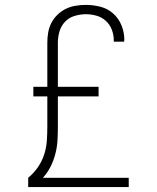

<svg xmlns="http://www.w3.org/2000/svg" viewBox="-20 -763 640 783"><path d="M95 0V-38Q118 -57 134.5 -81Q151 -105 160 -132.5Q169 -160 171 -189Q173 -218 173 -247V-370H116V-409H173V-589Q173 -610 176.5 -630.5Q180 -651 189.5 -669.5Q199 -688 214.5 -703Q230 -718 248.5 -727Q267 -736 288 -739.5Q309 -743 330 -743Q360 -743 389.5 -735.5Q419 -728 441.5 -708Q464 -688 475.5 -659.5Q487 -631 487 -601Q487 -599 486.5 -597Q486 -595 486 -593H444Q444 -594 444 -595.5Q444 -597 444 -599Q444 -621 436 -642Q428 -663 411.5 -678Q395 -693 373.5 -699Q352 -705 330 -705Q307 -705 284 -698Q261 -691 245 -674Q229 -657 222.5 -634.5Q216 -612 216 -589V-409H382V-370H216V-247Q216 -219 214.5 -191.5Q213 -164 206 -136.5Q199 -109 186.5 -84Q174 -59 155 -38H505V0Z"/></svg>

Font: Iosevka Curly XLtEx
Style: Regular
Weight: 200
Width: 7
Monospace: yes
Designer: Belleve Invis
Foundry: Belleve Invis
Version: Version 11.1.0; ttfautohint (v1.8.3)